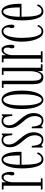

<svg xmlns="http://www.w3.org/2000/svg" viewBox="925 -1492 578 2468"><g transform="rotate(-90 1214.0 -258.0)"><path d="M13 0V-22H60.5V-501.5H13V-523.5H104.5L105 -466.5Q106 -471.5 114 -486.2Q122 -501 137.2 -514Q152.5 -527 174.5 -527Q208.5 -527 223.8 -490.2Q239 -453.5 239 -401.5Q239 -361.5 216 -361.5Q193.5 -361.5 193.5 -396Q193.5 -410 198.2 -420Q203 -430 203 -448Q203 -476 192.8 -488.8Q182.5 -501.5 168.5 -501.5Q148 -501.5 134 -483Q120 -464.5 112.8 -438.2Q105.5 -412 105.5 -389.5V-22H155V0Z M397 11Q363 11 340.8 -13.2Q318.5 -37.5 306 -77.5Q293.5 -117.5 288.5 -165.8Q283.5 -214 283.5 -262.5Q283.5 -391.5 315 -459.2Q346.5 -527 396 -527Q425 -527 444.2 -507Q463.5 -487 475 -454.5Q486.5 -422 491.5 -383.2Q496.5 -344.5 496.5 -307Q496.5 -297.5 496.5 -288.5Q496.5 -279.5 496 -270.5H330Q330 -222 332.5 -176Q335 -130 342 -93.2Q349 -56.5 363 -34.8Q377 -13 400.5 -13Q431 -13 448 -31.8Q465 -50.5 471 -70.5L490.5 -61Q481.5 -32 456.8 -10.5Q432 11 397 11ZM396 -505.5Q366 -505.5 348.8 -450Q331.5 -394.5 330 -292.5H450Q450 -353 445.8 -401.2Q441.5 -449.5 429.8 -477.5Q418 -505.5 396 -505.5Z M652 11Q629 11 615 4.8Q601 -1.5 592.5 -7.8Q584 -14 578 -14Q570 -14 569 0H552V-138.5H572.5Q577 -76 593.8 -43.5Q610.5 -11 651 -11Q672.5 -11 685.2 -24.2Q698 -37.5 703.5 -57.5Q709 -77.5 709 -97Q709 -136 692.2 -172.8Q675.5 -209.5 637.5 -251Q603.5 -288 579.5 -328.2Q555.5 -368.5 555.5 -422.5Q555.5 -472.5 582.5 -499.8Q609.5 -527 646 -527Q672.5 -527 685.8 -518.2Q699 -509.5 706 -509.5Q712 -509.5 713 -523.5H731.5V-389.5H711Q706.5 -456.5 692 -480.8Q677.5 -505 647 -505Q620.5 -505 605.5 -485.8Q590.5 -466.5 590.5 -432Q590.5 -396.5 608.5 -364.5Q626.5 -332.5 660.5 -295Q704 -246.5 725.8 -204.8Q747.5 -163 747.5 -115.5Q747.5 -61.5 722.5 -25.2Q697.5 11 652 11Z M899 11Q876 11 862 4.8Q848 -1.5 839.5 -7.8Q831 -14 825 -14Q817 -14 816 0H799V-138.5H819.5Q824 -76 840.8 -43.5Q857.5 -11 898 -11Q919.5 -11 932.2 -24.2Q945 -37.5 950.5 -57.5Q956 -77.5 956 -97Q956 -136 939.2 -172.8Q922.5 -209.5 884.5 -251Q850.5 -288 826.5 -328.2Q802.5 -368.5 802.5 -422.5Q802.5 -472.5 829.5 -499.8Q856.5 -527 893 -527Q919.5 -527 932.8 -518.2Q946 -509.5 953 -509.5Q959 -509.5 960 -523.5H978.5V-389.5H958Q953.5 -456.5 939 -480.8Q924.5 -505 894 -505Q867.5 -505 852.5 -485.8Q837.5 -466.5 837.5 -432Q837.5 -396.5 855.5 -364.5Q873.5 -332.5 907.5 -295Q951 -246.5 972.8 -204.8Q994.5 -163 994.5 -115.5Q994.5 -61.5 969.5 -25.2Q944.5 11 899 11Z M1165 11Q1113 11 1079.8 -62Q1046.5 -135 1046.5 -263.5Q1046.5 -357.5 1062.5 -415.5Q1078.5 -473.5 1105.5 -500.2Q1132.5 -527 1165 -527Q1197 -527 1224 -500.2Q1251 -473.5 1267.2 -415.5Q1283.5 -357.5 1283.5 -263.5Q1283.5 -135 1249.8 -62Q1216 11 1165 11ZM1165 -10.5Q1195.5 -10.5 1215.8 -74Q1236 -137.5 1236 -263.5Q1236 -387.5 1215.8 -446.5Q1195.5 -505.5 1165 -505.5Q1133.5 -505.5 1113.2 -446.5Q1093 -387.5 1093 -263.5Q1093 -137.5 1113.2 -74Q1133.5 -10.5 1165 -10.5Z M1455 11Q1430 11 1409.8 0.2Q1389.5 -10.5 1377.5 -40.8Q1365.5 -71 1365.5 -128.5V-501.5H1318.5V-523H1410.5V-130.5Q1410.5 -62.5 1425 -38.8Q1439.5 -15 1464 -15Q1487 -15 1502 -36.2Q1517 -57.5 1524.8 -88.2Q1532.5 -119 1532.5 -148V-501.5H1485.5V-523H1577.5V-22H1622V0H1535L1534.5 -65Q1529 -40 1510.8 -14.5Q1492.5 11 1455 11Z M1646.5 0V-22H1694V-501.5H1646.5V-523.5H1738L1738.5 -466.5Q1739.5 -471.5 1747.5 -486.2Q1755.5 -501 1770.8 -514Q1786 -527 1808 -527Q1842 -527 1857.2 -490.2Q1872.5 -453.5 1872.5 -401.5Q1872.5 -361.5 1849.5 -361.5Q1827 -361.5 1827 -396Q1827 -410 1831.8 -420Q1836.5 -430 1836.5 -448Q1836.5 -476 1826.2 -488.8Q1816 -501.5 1802 -501.5Q1781.5 -501.5 1767.5 -483Q1753.5 -464.5 1746.2 -438.2Q1739 -412 1739 -389.5V-22H1788.5V0Z M2041.5 10Q2007.5 10 1983.2 -14.8Q1959 -39.5 1943.2 -80.2Q1927.5 -121 1920 -170Q1912.5 -219 1912.5 -267Q1912.5 -350.5 1931.2 -408.5Q1950 -466.5 1979.8 -496.8Q2009.5 -527 2043 -527Q2073 -527 2092.5 -508.2Q2112 -489.5 2121.5 -460.2Q2131 -431 2131 -399.5Q2131 -361.5 2109.5 -361.5Q2098 -361.5 2092.5 -370.5Q2087 -379.5 2087 -393.5Q2087 -407.5 2091.8 -417Q2096.5 -426.5 2096.5 -442Q2096.5 -471.5 2081.8 -487.8Q2067 -504 2044 -504Q2015 -504 1996.5 -469.2Q1978 -434.5 1969.5 -380.5Q1961 -326.5 1961 -269.5Q1961 -228.5 1964.8 -183.8Q1968.5 -139 1977.5 -100.2Q1986.5 -61.5 2003 -37.2Q2019.5 -13 2045 -13Q2073 -13 2088.8 -30Q2104.5 -47 2111 -68.5L2128 -56Q2119 -32 2097.8 -11Q2076.5 10 2041.5 10Z M2299.5 11Q2265.5 11 2243.2 -13.2Q2221 -37.5 2208.5 -77.5Q2196 -117.5 2191 -165.8Q2186 -214 2186 -262.5Q2186 -391.5 2217.5 -459.2Q2249 -527 2298.5 -527Q2327.5 -527 2346.8 -507Q2366 -487 2377.5 -454.5Q2389 -422 2394 -383.2Q2399 -344.5 2399 -307Q2399 -297.5 2399 -288.5Q2399 -279.5 2398.5 -270.5H2232.5Q2232.5 -222 2235 -176Q2237.5 -130 2244.5 -93.2Q2251.5 -56.5 2265.5 -34.8Q2279.5 -13 2303 -13Q2333.5 -13 2350.5 -31.8Q2367.5 -50.5 2373.5 -70.5L2393 -61Q2384 -32 2359.2 -10.5Q2334.5 11 2299.5 11ZM2298.5 -505.5Q2268.5 -505.5 2251.2 -450Q2234 -394.5 2232.5 -292.5H2352.5Q2352.5 -353 2348.2 -401.2Q2344 -449.5 2332.2 -477.5Q2320.5 -505.5 2298.5 -505.5Z"/></g></svg>

Font: Imbue 50pt ExtraLight
Style: Regular
Weight: 200
Designer: Tyler Finck
Foundry: Etcetera Type Company
Version: Version 1.102; ttfautohint (v1.8.3)